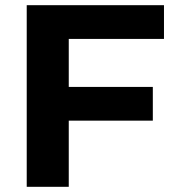

<svg xmlns="http://www.w3.org/2000/svg" viewBox="-20 -720 679 740"><path d="M245 -570V-385H569V-255H245V0H83V-700H612V-570Z"/></svg>

Font: Idrija
Style: Bold
Weight: 700
Designer: Julieta Ulanovsky
Foundry: Julieta Ulanovsky
Version: Version 7.200